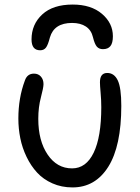

<svg xmlns="http://www.w3.org/2000/svg" viewBox="-20 -817 618 847"><path d="M300.8 -796.9Q381.8 -796.9 429.9 -755.9Q478 -714.8 478 -657.2Q478 -627 467 -613.5Q456.1 -600.1 434.1 -600.1Q417 -600.1 407.2 -611.3Q397.5 -622.6 390.1 -652.8Q382.8 -684.1 358.9 -700Q335 -715.8 297.9 -715.8Q218.8 -715.8 200.2 -651.9Q191.9 -619.1 182.9 -607.2Q173.8 -595.2 157.2 -595.2Q119.1 -595.2 119.1 -643.1Q119.1 -709.5 166.3 -753.2Q213.4 -796.9 300.8 -796.9ZM299.8 9.8Q251.5 9.8 211.2 -8.1Q170.9 -25.9 143.6 -55.7Q116.2 -85.4 97.2 -125Q78.1 -164.6 69.6 -207Q61 -249.5 61 -293.9Q61 -385.3 89.8 -461.9Q100.1 -492.2 129.9 -492.2Q148.9 -492.2 160.4 -479.2Q171.9 -466.3 171.9 -445.8Q171.9 -430.7 160.4 -387.2Q148.9 -343.8 148.9 -293Q148.9 -195.8 190.2 -135Q231.4 -74.2 297.9 -74.2Q359.9 -74.2 393.3 -143.6Q426.8 -212.9 426.8 -344.2Q426.8 -375.5 423.8 -408.2Q420.9 -440.9 420.9 -454.1Q420.9 -495.1 453.1 -495.1Q483.9 -495.1 499.5 -462.4Q515.1 -429.7 515.1 -350.1Q515.1 -172.9 457.8 -81.5Q400.4 9.8 299.8 9.8Z"/></svg>

Font: Shantell Sans Normal
Style: Regular
Weight: 400
Designer: Stephen Nixon, Anya Danilova, Shantell Martin
Foundry: Arrow Type
Version: Version 1.006;[559af2be0]